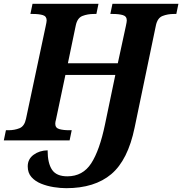

<svg xmlns="http://www.w3.org/2000/svg" viewBox="-43 -734 953 1004"><path d="M303 250Q273 250 238 244.5Q203 239 172 226.5Q141 214 121.5 192Q102 170 102 136Q102 98 132.5 75.5Q163 53 206 52Q206 119 229 153.5Q252 188 309 188Q390 188 434 120Q478 52 506 -83L560 -342H299L250 -110Q246 -96 246 -87Q246 -65 267 -59Q288 -53 319 -53H332L321 0H-23L-12 -53H1Q33 -53 59 -63.5Q85 -74 93 -113L195 -593Q201 -620 201 -627Q201 -649 181 -655Q161 -661 129 -661H116L127 -714H472L461 -661H448Q415 -661 388 -650.5Q361 -640 353 -600L312 -403H573L615 -597Q620 -620 620 -627Q620 -649 599.5 -655Q579 -661 547 -661H534L545 -714H890L879 -661H866Q834 -661 807 -650.5Q780 -640 772 -600L661 -67Q626 103 539 176.5Q452 250 303 250Z"/></svg>

Font: Noto Serif
Style: Bold Italic
Weight: 700
Italic angle: -12°
Designer: Monotype Design Team
Foundry: Monotype Imaging Inc.
Version: Version 2.013